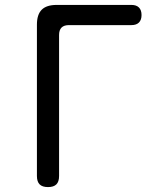

<svg xmlns="http://www.w3.org/2000/svg" viewBox="-20 -750 640 780"><path d="M175 10Q152 10 141 -1Q130 -12 130 -35V-650Q130 -691 149.5 -710.5Q169 -730 210 -730H514Q534 -730 544.5 -719.5Q555 -709 555 -689Q555 -669 544.5 -658.5Q534 -648 514 -648H260Q240 -648 230 -638Q220 -628 220 -608V-35Q220 -12 209 -1Q198 10 175 10Z"/></svg>

Font: Maple Mono NF CN
Style: Regular
Weight: 400
Monospace: yes
Designer: subframe7536
Version: Version 7.000